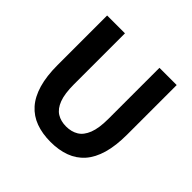

<svg xmlns="http://www.w3.org/2000/svg" viewBox="-186 -923 1119 1119"><g transform="rotate(45 374.0 -363.5)"><path d="M375.6 13.8Q307.5 13.8 254 -5.9Q200.6 -25.5 163.5 -67.2Q126.4 -109 107 -175Q87.7 -241 87.7 -332.8V-740.8H234.7V-319.8Q234.7 -243.4 251.9 -198.2Q269.1 -153 300.7 -133.5Q332.2 -114 375.6 -114Q419.5 -114 451.6 -133.5Q483.6 -153 501.3 -198.2Q519 -243.4 519 -319.8V-740.8H661.1V-332.8Q661.1 -241 642.2 -175Q623.2 -109 586.3 -67.2Q549.3 -25.5 496.2 -5.9Q443 13.8 375.6 13.8Z"/></g></svg>

Font: Noto Sans JP
Style: Regular
Weight: 100
Designer: Ryoko NISHIZUKA 西塚涼子 (kana, bopomofo & ideographs); Paul D. Hunt (Latin, Greek & Cyrillic); Sandoll Communications 산돌커뮤니
Foundry: Adobe
Version: Version 2.004;hotconv 1.0.118;makeotfexe 2.5.65603